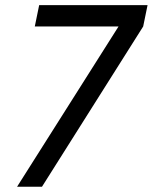

<svg xmlns="http://www.w3.org/2000/svg" viewBox="-20 -710 581 730"><path d="M541 -690.4 524.4 -609.4 139.6 0H44.9L430.7 -609.4H112.3L128.9 -690.4Z"/></svg>

Font: Dinish Expanded
Style: Italic
Weight: 400
Width: 7
Italic angle: -12°
Designer: Charles Nix
Foundry: Playbeing
Version: Version 2.005; ttfautohint (v1.8.3)